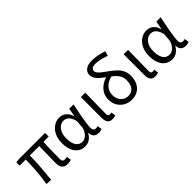

<svg xmlns="http://www.w3.org/2000/svg" viewBox="130 -1803 2810 2810"><g transform="rotate(-45 1535.5 -397.5)"><path d="M541.6 13.4Q499.2 13.4 473.2 -2.4Q447.2 -18.1 435.3 -48.5Q423.3 -78.8 423.3 -122.3Q423.3 -143.5 424.1 -182.9Q425 -222.3 426 -271.7Q427 -321 428 -372.2Q429 -423.4 429.6 -467.8H235.4Q235.4 -353.2 225.4 -231.1Q215.4 -108.9 204.4 5.1L112 0Q130.9 -115.2 140.7 -236.7Q150.5 -358.1 150.5 -467.8H25.1V-537.6L102.6 -543.4H626.3V-467.8H517.2Q514.2 -421.4 512.7 -368.6Q511.2 -315.8 510.4 -265.5Q509.6 -215.2 509.3 -175.7Q509 -136.3 509 -116.3Q509 -87.6 521.7 -75.2Q534.4 -62.9 560 -62.9Q572.2 -62.9 603.4 -68.5L615.9 0.9Q602.3 6 583.8 9.7Q565.2 13.4 541.6 13.4Z M903.5 13.4Q841.8 13.4 794.9 -18.1Q747.9 -49.7 721.3 -111.5Q694.6 -173.3 694.6 -262.3Q694.6 -355.7 728 -421.4Q761.3 -487.2 815.8 -522Q870.2 -556.8 932.6 -556.8Q967 -556.8 999.6 -542.7Q1032.1 -528.7 1058.6 -497.4Q1085 -466 1100 -414.2H1103.1L1126.2 -543.4H1216.2Q1205.2 -489.9 1193.5 -431.1Q1181.7 -372.4 1171.4 -314.9Q1161.1 -257.4 1154.5 -206.8Q1148 -156.3 1148 -119.2Q1148 -91.6 1163.5 -77.3Q1179 -62.9 1201.7 -62.9Q1211 -62.9 1221.1 -65Q1231.2 -67.1 1239.3 -70.5L1252.4 -1.1Q1241.3 4.4 1224 8.9Q1206.8 13.4 1182.7 13.4Q1134.6 13.4 1105.4 -13.5Q1076.2 -40.4 1076.3 -96.9H1072.5Q1009.8 13.4 903.5 13.4ZM922.1 -63.7Q958.3 -63.7 990.5 -86.5Q1022.8 -109.3 1045 -147.7Q1067.1 -186.1 1070.3 -232.1L1078.5 -334.6Q1067.5 -379.2 1052 -407.7Q1036.5 -436.2 1018.3 -452.1Q1000.1 -468.1 980.7 -474.1Q961.3 -480.1 942.5 -480.1Q903.2 -480.1 867.9 -455.7Q832.6 -431.4 810.7 -383.3Q788.8 -335.1 788.8 -263Q788.8 -168 824.2 -115.8Q859.7 -63.7 922.1 -63.7Z M1470.3 13.4Q1432.9 13.4 1410.5 -1.2Q1388 -15.9 1377.6 -44.1Q1367.1 -72.3 1367.1 -112.4V-543.4H1459.3Q1458.5 -469.8 1456.5 -393.9Q1454.6 -318 1453.5 -244.8Q1452.4 -171.5 1452.4 -105.8Q1452.4 -83.3 1462.6 -73.1Q1472.7 -62.9 1490.4 -62.9Q1498 -62.9 1505.9 -64.4Q1513.8 -65.9 1523 -69.3L1535.4 0.1Q1523.8 5.7 1508.7 9.5Q1493.6 13.4 1470.3 13.4Z M1867.4 13.4Q1806 13.4 1750.5 -16Q1695 -45.3 1660.3 -100.8Q1625.6 -156.2 1625.6 -233.4Q1625.6 -303.8 1657.6 -356.7Q1689.5 -409.5 1742.9 -444.5Q1796.4 -479.4 1860.8 -495L1904.8 -443.5Q1815.5 -424.4 1764.8 -370.3Q1714.1 -316.2 1714.1 -236Q1714.1 -182.9 1736.1 -143.7Q1758 -104.5 1793.6 -83.7Q1829.2 -62.9 1869.4 -62.9Q1918.7 -62.9 1951.5 -85.7Q1984.3 -108.4 2000.7 -148.9Q2017.2 -189.4 2017.2 -243.6Q2017.2 -296.6 1996.1 -335.9Q1974.9 -375.2 1940.2 -406.6Q1905.4 -438 1864.6 -466.6Q1820.7 -498.1 1779 -530.7Q1737.3 -563.3 1710.6 -601.6Q1683.9 -639.8 1683.9 -687.2Q1683.9 -736.7 1726.9 -773Q1769.8 -809.3 1862.4 -809.3Q1913.4 -809.3 1970.7 -798.7Q2028.1 -788 2095.5 -765L2072.9 -692.5Q2003.9 -718 1952.4 -728.4Q1900.9 -738.7 1861.1 -738.7Q1813.6 -738.7 1792.5 -721.5Q1771.4 -704.2 1771.4 -681.8Q1771.4 -652.5 1793.9 -626.7Q1816.4 -600.9 1853.4 -573.8Q1890.3 -546.8 1934.1 -514.6Q1980.8 -480.6 2020.3 -443.3Q2059.7 -406 2083.5 -358.1Q2107.3 -310.3 2107.3 -245Q2107.3 -168.1 2078.8 -109.8Q2050.4 -51.6 1997 -19.1Q1943.7 13.4 1867.4 13.4Z M2356.3 13.4Q2318.9 13.4 2296.5 -1.2Q2274 -15.9 2263.6 -44.1Q2253.1 -72.3 2253.1 -112.4V-543.4H2345.3Q2344.5 -469.8 2342.5 -393.9Q2340.6 -318 2339.5 -244.8Q2338.4 -171.5 2338.4 -105.8Q2338.4 -83.3 2348.6 -73.1Q2358.7 -62.9 2376.4 -62.9Q2384 -62.9 2391.9 -64.4Q2399.8 -65.9 2409 -69.3L2421.4 0.1Q2409.8 5.7 2394.7 9.5Q2379.6 13.4 2356.3 13.4Z M2706.5 13.4Q2644.8 13.4 2597.9 -18.1Q2550.9 -49.7 2524.3 -111.5Q2497.6 -173.3 2497.6 -262.3Q2497.6 -355.7 2531 -421.4Q2564.3 -487.2 2618.8 -522Q2673.2 -556.8 2735.6 -556.8Q2770 -556.8 2802.6 -542.7Q2835.1 -528.7 2861.6 -497.4Q2888 -466 2903 -414.2H2906.1L2929.2 -543.4H3019.2Q3008.2 -489.9 2996.5 -431.1Q2984.7 -372.4 2974.4 -314.9Q2964.1 -257.4 2957.5 -206.8Q2951 -156.3 2951 -119.2Q2951 -91.6 2966.5 -77.3Q2982 -62.9 3004.7 -62.9Q3014 -62.9 3024.1 -65Q3034.2 -67.1 3042.3 -70.5L3055.4 -1.1Q3044.3 4.4 3027 8.9Q3009.8 13.4 2985.7 13.4Q2937.6 13.4 2908.4 -13.5Q2879.2 -40.4 2879.3 -96.9H2875.5Q2812.8 13.4 2706.5 13.4ZM2725.1 -63.7Q2761.3 -63.7 2793.5 -86.5Q2825.8 -109.3 2848 -147.7Q2870.1 -186.1 2873.3 -232.1L2881.5 -334.6Q2870.5 -379.2 2855 -407.7Q2839.5 -436.2 2821.3 -452.1Q2803.1 -468.1 2783.7 -474.1Q2764.3 -480.1 2745.5 -480.1Q2706.2 -480.1 2670.9 -455.7Q2635.6 -431.4 2613.7 -383.3Q2591.8 -335.1 2591.8 -263Q2591.8 -168 2627.2 -115.8Q2662.7 -63.7 2725.1 -63.7Z"/></g></svg>

Font: Noto Sans TC
Style: Regular
Weight: 100
Designer: Ryoko NISHIZUKA 西塚涼子 (kana, bopomofo & ideographs); Paul D. Hunt (Latin, Greek & Cyrillic); Sandoll Communications 산돌커뮤니
Foundry: Adobe
Version: Version 2.004;hotconv 1.0.118;makeotfexe 2.5.65603